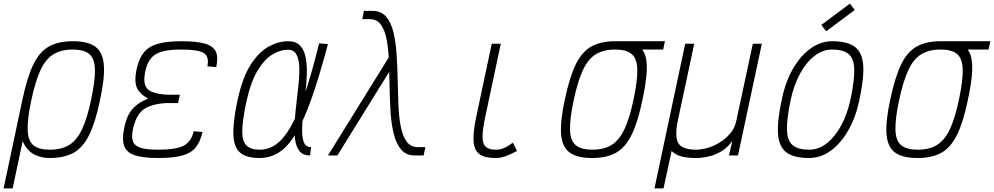

<svg xmlns="http://www.w3.org/2000/svg" viewBox="-39 -860 5498 1062"><path d="M236 14Q193 14 156.5 -2.5Q120 -19 97.5 -57Q75 -95 70.5 -157.5Q66 -220 86 -313Q112 -435 146 -504.5Q180 -574 232 -603Q284 -632 364 -632Q447 -632 488.5 -601.5Q530 -571 535.5 -500Q541 -429 514 -305Q489 -184 454.5 -114Q420 -44 368 -15Q316 14 236 14ZM-19 182 85 -309H135L31 182ZM237 -32Q301 -32 343.5 -58Q386 -84 415 -145.5Q444 -207 466 -313Q488 -418 486 -477.5Q484 -537 454.5 -561.5Q425 -586 363 -586Q300 -586 257 -560Q214 -534 185.5 -473Q157 -412 134 -305Q112 -201 114 -141Q116 -81 146 -56.5Q176 -32 237 -32Z M836 14Q752 14 706 -1.5Q660 -17 647.5 -53.5Q635 -90 648 -152Q657 -196 672 -225Q687 -254 712.5 -275.5Q738 -297 780 -315Q732 -341 717.5 -376Q703 -411 716 -475Q729 -535 756 -569Q783 -603 833 -617.5Q883 -632 964 -632Q1049 -632 1095 -618.5Q1141 -605 1155 -574Q1169 -543 1157 -489L1108 -493Q1119 -547 1088.5 -566.5Q1058 -586 963 -586Q898 -586 858 -575Q818 -564 796.5 -538Q775 -512 765 -467Q755 -421 762.5 -393.5Q770 -366 799 -353Q828 -340 884 -336H956L946 -290H878Q821 -286 784.5 -271Q748 -256 727.5 -225.5Q707 -195 696 -144Q687 -101 697 -76.5Q707 -52 740.5 -42Q774 -32 837 -32Q935 -32 977.5 -54.5Q1020 -77 1032 -134L1081 -130Q1069 -75 1042.5 -43.5Q1016 -12 967 1Q918 14 836 14Z M1682 -46 1676 0Q1637 0 1617.5 -24.5Q1598 -49 1593 -91Q1588 -133 1591 -185Q1594 -237 1601 -292.5Q1608 -348 1613 -400Q1618 -452 1616 -494Q1614 -536 1599.5 -560.5Q1585 -585 1553 -585Q1512 -585 1467.5 -558.5Q1423 -532 1385 -468.5Q1347 -405 1323 -294Q1302 -194 1301 -137Q1300 -80 1323.5 -56Q1347 -32 1397 -32Q1446 -32 1488 -61.5Q1530 -91 1569 -159Q1608 -227 1646.5 -340Q1685 -453 1726 -620L1775 -616Q1727 -436 1684 -314.5Q1641 -193 1597.5 -121Q1554 -49 1505 -17.5Q1456 14 1396 14Q1325 14 1290 -15Q1255 -44 1252 -113.5Q1249 -183 1274 -302Q1301 -429 1346.5 -500.5Q1392 -572 1446.5 -602Q1501 -632 1554 -632Q1598 -632 1621 -607.5Q1644 -583 1652 -541Q1660 -499 1658 -447Q1656 -395 1649.5 -339Q1643 -283 1637.5 -231Q1632 -179 1632 -137Q1632 -95 1643 -70.5Q1654 -46 1682 -46Z M2256 0Q2208 0 2180.5 -32Q2153 -64 2139.5 -117.5Q2126 -171 2121.5 -238Q2117 -305 2116 -377Q2115 -449 2112.5 -516Q2110 -583 2100.5 -636.5Q2091 -690 2069 -722Q2047 -754 2007 -754H1965L1974 -800H2022Q2069 -800 2096.5 -768Q2124 -736 2137 -682.5Q2150 -629 2154.5 -562Q2159 -495 2160.5 -423Q2162 -351 2164.5 -284Q2167 -217 2177 -163.5Q2187 -110 2209.5 -78Q2232 -46 2272 -46H2314L2304 0ZM1775 0 2129 -571 2132 -492 1827 0Z M2702 14Q2643 14 2613.5 -7Q2584 -28 2580.5 -78Q2577 -128 2595 -213L2681 -618H2731L2644 -209Q2630 -141 2630 -102.5Q2630 -64 2648 -48Q2666 -32 2703 -32Q2727 -32 2747.5 -40.5Q2768 -49 2798 -71L2821 -25Q2779 -3 2753.5 5.5Q2728 14 2702 14Z M3236 14Q3153 14 3111.5 -16.5Q3070 -47 3064.5 -118.5Q3059 -190 3086 -313Q3112 -435 3146 -504.5Q3180 -574 3232 -603Q3284 -632 3364 -632Q3426 -632 3465.5 -618.5Q3505 -605 3523 -570.5Q3541 -536 3538.5 -471.5Q3536 -407 3514 -305Q3489 -184 3454.5 -114Q3420 -44 3368 -15Q3316 14 3236 14ZM3237 -32Q3301 -32 3343.5 -58Q3386 -84 3415 -145.5Q3444 -207 3466 -313Q3488 -418 3486 -477.5Q3484 -537 3454.5 -561.5Q3425 -586 3363 -586Q3300 -586 3257 -560Q3214 -534 3185.5 -473Q3157 -412 3134 -305Q3112 -201 3114 -141Q3116 -81 3146 -56.5Q3176 -32 3237 -32ZM3359 -586 3369 -632H3639L3629 -586Z M3581 182 3751 -618H3801L3706 -173Q3698 -119 3705 -88.5Q3712 -58 3738.5 -45Q3765 -32 3812 -32Q3840 -32 3875 -42Q3910 -52 3943 -72.5Q3976 -93 4001 -123Q4026 -153 4034 -193L4125 -618H4175L4043 0H3993L4012 -82Q3990 -48 3956.5 -26.5Q3923 -5 3885 4.5Q3847 14 3811 14Q3760 14 3727.5 4.5Q3695 -5 3676 -25L3631 182Z M4436 14Q4353 14 4311.5 -16.5Q4270 -47 4264.5 -118.5Q4259 -190 4286 -313Q4306 -409 4347.5 -480.5Q4389 -552 4445 -592Q4501 -632 4564 -632Q4647 -632 4688.5 -601.5Q4730 -571 4735.5 -500Q4741 -429 4714 -305Q4694 -210 4652.5 -138Q4611 -66 4555.5 -26Q4500 14 4436 14ZM4437 -32Q4488 -32 4533.5 -67Q4579 -102 4613.5 -165.5Q4648 -229 4666 -313Q4688 -418 4686 -477.5Q4684 -537 4654.5 -561.5Q4625 -586 4563 -586Q4512 -586 4466.5 -551Q4421 -516 4386.5 -453Q4352 -390 4334 -305Q4312 -201 4314 -141Q4316 -81 4346 -56.5Q4376 -32 4437 -32ZM4531 -687 4504 -722 4662 -840 4689 -805Z M5036 14Q4953 14 4911.5 -16.5Q4870 -47 4864.5 -118.5Q4859 -190 4886 -313Q4912 -435 4946 -504.5Q4980 -574 5032 -603Q5084 -632 5164 -632Q5226 -632 5265.5 -618.5Q5305 -605 5323 -570.5Q5341 -536 5338.5 -471.5Q5336 -407 5314 -305Q5289 -184 5254.5 -114Q5220 -44 5168 -15Q5116 14 5036 14ZM5037 -32Q5101 -32 5143.5 -58Q5186 -84 5215 -145.5Q5244 -207 5266 -313Q5288 -418 5286 -477.5Q5284 -537 5254.5 -561.5Q5225 -586 5163 -586Q5100 -586 5057 -560Q5014 -534 4985.5 -473Q4957 -412 4934 -305Q4912 -201 4914 -141Q4916 -81 4946 -56.5Q4976 -32 5037 -32ZM5159 -586 5169 -632H5439L5429 -586Z"/></svg>

Font: Victor Mono Thin
Style: Italic
Weight: 100
Italic angle: -12°
Monospace: yes
Designer: Rune Bjørnerås
Version: Version 1.561;gftools[0.9.30]